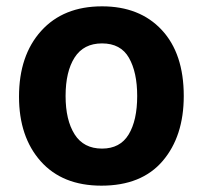

<svg xmlns="http://www.w3.org/2000/svg" viewBox="-20 -576 640 606"><path d="M560 -273Q560 -407 490.5 -481.5Q421 -556 302 -556Q180 -556 110 -478.5Q40 -401 40 -271Q40 -144 108.5 -67Q177 10 300 10Q427 10 493.5 -68Q560 -146 560 -273ZM187 -273Q187 -350 215.5 -394.5Q244 -439 302 -439Q361 -439 387 -393.5Q413 -348 413 -273Q413 -196 386 -151.5Q359 -107 302 -107Q244 -107 215.5 -152Q187 -197 187 -273Z"/></svg>

Font: Noto Sans Mono UI
Style: Bold
Weight: 700
Designer: Monotype Design team
Foundry: Monotype Imaging Inc.
Version: 1.000